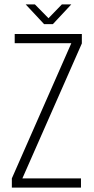

<svg xmlns="http://www.w3.org/2000/svg" viewBox="-20 -855 428 875"><path d="M97 -835H139L201 -772L262 -835H305L221 -745H181ZM349 -42V0H34V-42L305 -658H47V-700H353V-657L82 -42Z"/></svg>

Font: Bebas Neue Book
Style: Regular
Weight: 400
Designer: Ryoichi Tsunekawa
Foundry: Ryoichi Tsunekawa
Version: Version 001.003